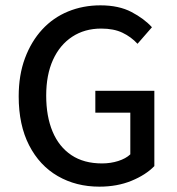

<svg xmlns="http://www.w3.org/2000/svg" viewBox="-20 -687 662 719"><path d="M352 12Q265 12 196.5 -27.5Q128 -67 89 -143Q50 -219 50 -326Q50 -406 73.5 -469Q97 -532 138 -576.5Q179 -621 235 -644Q291 -667 356 -667Q425 -667 472.5 -642Q520 -617 549 -585L495 -523Q471 -549 438.5 -564.5Q406 -580 359 -580Q297 -580 250.5 -549.5Q204 -519 178.5 -463Q153 -407 153 -329Q153 -251 177 -194Q201 -137 247.5 -106Q294 -75 362 -75Q394 -75 422.5 -84Q451 -93 468 -109V-265H337V-347H558V-65Q526 -32 472.5 -10Q419 12 352 12Z"/></svg>

Font: Source Sans 3 ExtraLight Medium
Style: Regular
Weight: 500
Version: Version 3.052;hotconv 1.1.0;makeotfexe 2.6.0